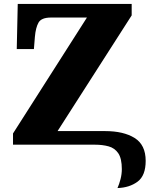

<svg xmlns="http://www.w3.org/2000/svg" viewBox="-20 -734 761 974"><path d="M576 220Q585 200 591.5 174.5Q598 149 598 124Q598 70 580 43.5Q562 17 531 8.5Q500 0 462 0H46V-57L421 -645H239Q190 -645 175.5 -619.5Q161 -594 157 -547L152 -485H65L70 -714H648V-656L272 -69H513Q607 -69 663 -34Q719 1 719 82Q719 157 678 187.5Q637 218 576 220Z"/></svg>

Font: Noto Serif Black
Style: Regular
Weight: 900
Designer: Monotype Design Team
Foundry: Monotype Imaging Inc.
Version: Version 2.014; ttfautohint (v1.8.4.7-5d5b)